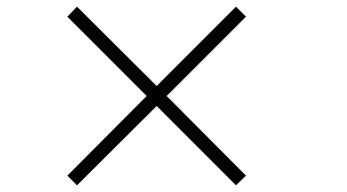

<svg xmlns="http://www.w3.org/2000/svg" viewBox="-20 -630 1040 576"><path d="M211 -610 182 -580 420 -342 182 -103 211 -74 450 -312 688 -74 718 -103 480 -342 718 -580 688 -610 450 -372Z"/></svg>

Font: Hannari
Style: Regular
Weight: 400
Version: Version 1.12